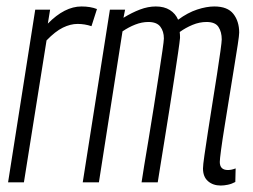

<svg xmlns="http://www.w3.org/2000/svg" viewBox="-20 -564 782 594"><path d="M135 -534 128 -491Q180 -544 232 -544Q260 -544 280 -536L263 -483Q242 -490 220 -490Q198 -490 174.5 -478.5Q151 -467 124 -439L54 0H5L89 -534Z M663 10Q639 10 623.5 -3.5Q608 -17 608 -43Q608 -53 612.5 -84Q617 -115 623.5 -157.5Q630 -200 637.5 -246.5Q645 -293 651.5 -335Q658 -377 662 -406Q666 -435 666 -442Q666 -465 656 -480.5Q646 -496 619 -496Q597 -496 575.5 -487Q554 -478 536 -465Q537 -457 537 -447Q536 -435 531 -401Q526 -367 519 -321Q512 -275 504 -224.5Q496 -174 488.5 -127.5Q481 -81 475.5 -47Q470 -13 468 0H418Q420 -15 426 -51Q432 -87 440 -135Q448 -183 456 -234Q464 -285 471 -330.5Q478 -376 482.5 -407Q487 -438 487 -445Q487 -467 476 -481.5Q465 -496 439 -496Q419 -496 398.5 -488Q378 -480 359 -467L286 0H236L320 -534H367L362 -509Q388 -525 413 -534.5Q438 -544 462 -544Q488 -544 505.5 -533Q523 -522 531 -503Q561 -525 590 -534.5Q619 -544 643 -544Q684 -544 702 -521Q720 -498 720 -463Q720 -455 715.5 -425.5Q711 -396 704 -353.5Q697 -311 689.5 -264Q682 -217 675 -174Q668 -131 664 -101Q660 -71 660 -63Q660 -38 685 -38Q690 -38 695.5 -39Q701 -40 709 -43L708 -1Q697 5 685 7.5Q673 10 663 10Z"/></svg>

Font: Georama Condensed Light
Style: Italic
Weight: 300
Width: 3
Italic angle: -9°
Designer: Jean-Baptiste Levee
Foundry: Production Type
Version: Version 1.000